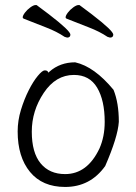

<svg xmlns="http://www.w3.org/2000/svg" viewBox="-20 -728 540 761"><path d="M172 -440 176 -444Q218 -481 278 -481Q354 -464 430 -372Q451 -320 451 -245Q447 -185 397 -70Q338 13 238 13Q148 13 99 -46.5Q50 -106 50 -207Q50 -250 63 -292.5Q76 -335 94 -370.5Q112 -406 130 -427.5Q148 -449 157 -449Q166 -449 169 -445ZM374 -139Q395 -186 395 -245Q395 -330 365 -380.5Q335 -431 273 -431Q201 -431 153.5 -360Q106 -289 106 -206Q106 -123 141 -80.5Q176 -38 238 -38Q326 -38 374 -139ZM416 -579Q414 -579 406 -582Q375 -603 332 -619.5Q289 -636 244 -654Q240 -656 240 -659Q240 -666 248.5 -677.5Q257 -689 270 -698.5Q283 -708 291 -708Q295 -708 295 -708Q404 -628 424 -601Q429 -594 429 -591Q429 -579 416 -579ZM246 -579Q244 -579 236 -582Q205 -603 162 -619.5Q119 -636 74 -654Q70 -656 70 -659Q70 -666 78.5 -677.5Q87 -689 100 -698.5Q113 -708 121 -708Q124 -708 125 -708Q234 -628 254 -601Q259 -594 259 -591Q259 -579 246 -579Z"/></svg>

Font: Moon Stars Kai T HW Light
Style: Regular
Weight: 300
Designer: GuiWonder
Version: Version 1.101